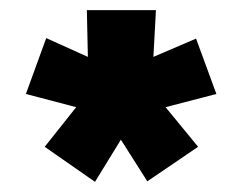

<svg xmlns="http://www.w3.org/2000/svg" viewBox="-20 -741 477 378"><path d="M68 -452 130 -530 31 -556 71 -666 153 -629 151 -721H287L282 -629L366 -665L406 -556L306 -530L370 -452L270 -384L218 -466L167 -383Z"/></svg>

Font: Pridi SemiBold
Style: Regular
Weight: 600
Designer: Katatrad Team
Foundry: CadsonDemak
Version: Version 1.001